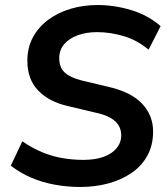

<svg xmlns="http://www.w3.org/2000/svg" viewBox="-20 -735 671 765"><path d="M300 10Q249 10 199 1Q149 -8 104.5 -27Q60 -46 23 -75L69 -172Q108 -145 148 -128.5Q188 -112 229 -105Q270 -98 312 -98Q359 -98 392.5 -110Q426 -122 444.5 -144.5Q463 -167 463 -196Q463 -218 452.5 -235.5Q442 -253 419 -266Q396 -279 357 -287L248 -313Q175 -330 132 -374.5Q89 -419 89 -493Q89 -545 111 -586Q133 -627 172 -656Q211 -685 261.5 -700Q312 -715 369 -715Q435 -715 502 -695Q569 -675 620 -631L572 -537Q527 -575 473 -591Q419 -607 367 -607Q323 -607 288.5 -594Q254 -581 235 -558Q216 -535 216 -504Q216 -466 238 -446Q260 -426 303 -415L412 -389Q501 -369 545.5 -322.5Q590 -276 590 -211Q590 -156 567 -114.5Q544 -73 503.5 -45.5Q463 -18 411 -4Q359 10 300 10Z"/></svg>

Font: Nunito Sans 12pt ExtraLight 12pt
Style: Bold Italic
Weight: 700
Italic angle: -9°
Version: Version 3.101;gftools[0.9.27]